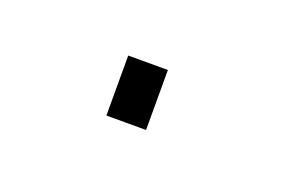

<svg xmlns="http://www.w3.org/2000/svg" viewBox="-29 -438 293 191"><g transform="rotate(20 117.0 -342.5)"><path d="M85.9 -310.5V-374H127.9V-310.5Z"/></g></svg>

Font: Roboto Slab LO Thin
Style: Regular
Weight: 250
Designer: Google
Version: Version 2.00;September 28, 2018;FontCreator 11.5.0.2427 64-b